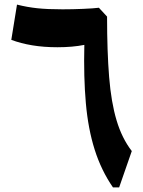

<svg xmlns="http://www.w3.org/2000/svg" viewBox="-20 -818 625 838"><path d="M447.3 -745.6Q447.3 -592.8 456.3 -481.9Q465.3 -371.1 488.8 -292.7Q512.2 -214.4 555.2 -158.7L500 0H473.1Q421.9 -74.2 393.3 -164.6Q364.7 -254.9 354.7 -367.7Q344.7 -480.5 348.1 -622.1Q296.9 -611.8 230.5 -611.8Q171.4 -611.8 121.3 -620.1Q71.3 -628.4 29.3 -644L54.2 -797.9Q99.1 -786.6 143.3 -782Q187.5 -777.3 252.9 -777.3Q296.9 -777.3 342.3 -779.3Q387.7 -781.2 411.6 -784.2Z"/></svg>

Font: Pinar-DS3-FD Bold
Style: Regular
Weight: 700
Designer: Amin Abedi
Version: Version 3.000